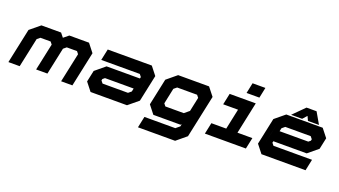

<svg xmlns="http://www.w3.org/2000/svg" viewBox="-72 -1407 4003 2264"><g transform="rotate(20 1930.0 -275.0)"><path d="M5 0 98 -437 223 -540H469.5L510.5 -489L573 -540H820L901 -437L808 0H666.5L745 -368L721 -398.5H592.5L555.5 -368L483.5 -30H342L414 -368L390 -398.5H262L225 -368L146.5 0Z M1036 0 955 -103 985.5 -245.5 1110 -348.5H1528.5L1533 -368L1509 -398.5H1025L1055 -540H1608L1689 -437L1618 -103L1493 0ZM1135 -141.5H1454L1491 -172L1499.5 -212H1140L1114.5 -191L1110.5 -172ZM1555.5 -137 1612.5 -403 1585.5 -278Z M1703.5 200 1733.5 59H2121L2170 18.5L2176 -10L2164 0H1824L1743 -103L1814 -437L1938.5 -540H2326.5L2408 -437L2294 97L2169.5 200ZM1923 -141.5H2154L2214.5 -191.5L2252 -368.5L2227.5 -399H1977.5L1940.5 -368.5L1899 -172Z M2768.5 -618.5 2796 -750H2957L2929.5 -618.5ZM2470.5 0 2500.5 -141.5H2687L2741.5 -398.5H2555L2585 -540H2912.5L2828 -141.5H3015L2985 0Z M3752.5 -540 3833.5 -437 3803 -294.5 3678.5 -191.5H3260L3255.5 -172L3279.5 -141.5H3763.5L3733.5 0H3180.5L3099.5 -103L3170.5 -437L3295.5 -540ZM3653.5 -398.5H3334.5L3297.5 -368L3289 -328H3648.5L3674 -349L3678 -368ZM3233 -403 3176 -137 3203 -262ZM3492 -698H3618L3700 -556H3561.5L3536.5 -610L3488.5 -556H3350Z"/></g></svg>

Font: Tourney Expanded Black
Style: Italic
Weight: 900
Width: 7
Italic angle: -12°
Designer: Tyler Finck
Foundry: Etcetera Type Co
Version: Version 1.010; ttfautohint (v1.8.3)